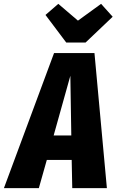

<svg xmlns="http://www.w3.org/2000/svg" viewBox="-72 -968 600 988"><path d="M368.2 -749H269L162.1 -891.1L228 -948.2L329.1 -861.8L448.2 -948.2L507.8 -881.8ZM206.1 -694.8H414.1L478 0H299.8L296.9 -145H168.9L127.9 0H-51.8ZM204.1 -271H294.9L290 -578.1Z"/></svg>

Font: Fira Sans Compressed ExtraBold
Style: Italic
Weight: 800
Width: 3
Italic angle: -8°
Designer: Carrois Corporate & Edenspiekermann AG
Foundry: Carrois Corporate GbR & Edenspiekermann AG
Version: Version 4.203;PS 004.203;hotconv 1.0.88;makeotf.lib2.5.64775